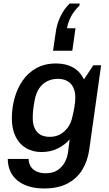

<svg xmlns="http://www.w3.org/2000/svg" viewBox="-20 -880 618 1086"><path d="M229 186Q180 186 142 174Q104 162 77.5 140Q51 118 37.5 87Q24 56 24 19H142Q142 42 153 60.5Q164 79 186 89.5Q208 100 239 100Q278 100 304.5 83Q331 66 346 38.5Q361 11 365 -20L374 -92Q348 -61 307 -40.5Q266 -20 215 -20Q165 -20 127 -42.5Q89 -65 68 -108Q47 -151 47 -210Q47 -268 62 -323.5Q77 -379 107.5 -423.5Q138 -468 185.5 -494.5Q233 -521 297 -521Q353 -521 393 -498.5Q433 -476 455 -431L508 -511H552L485 -35Q476 30 445.5 80Q415 130 361.5 158Q308 186 229 186ZM262 -106Q310 -106 344.5 -137.5Q379 -169 389 -218Q396 -245 401 -275Q406 -305 406 -328Q406 -378 380.5 -406Q355 -434 306 -434Q276 -434 249 -421.5Q222 -409 202.5 -381.5Q183 -354 175 -308Q168 -267 166.5 -247.5Q165 -228 165 -214Q165 -163 189 -134.5Q213 -106 262 -106ZM431 -860 429 -848Q399 -819 381.5 -786Q364 -753 359 -720H407L389 -593H280L296 -702Q302 -745 322 -787Q342 -829 374 -860Z"/></svg>

Font: Chivo Medium Medium
Style: Italic
Weight: 500
Italic angle: -8.05°
Version: Version 2.002